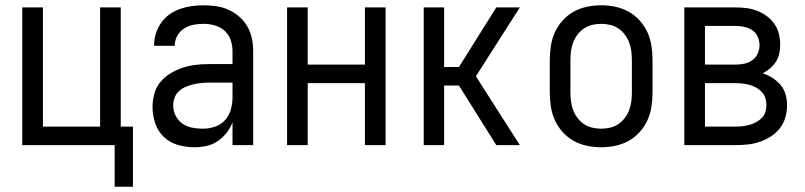

<svg xmlns="http://www.w3.org/2000/svg" viewBox="-20 -548 3040 725"><path d="M413 157V0H64V-520H142V-70H358V-520H436V-70H482V157Z M714 8Q683 8 652.5 -0.5Q622 -9 599.5 -30Q577 -51 566.5 -81.5Q556 -112 556 -143Q556 -168 562.5 -193Q569 -218 585 -237.5Q601 -257 623 -270.5Q645 -284 669 -292Q693 -300 718 -303Q743 -306 769 -306H858V-355Q858 -376 851 -397Q844 -418 828 -432Q812 -446 791 -452Q770 -458 749 -458Q730 -458 711 -454.5Q692 -451 675.5 -440.5Q659 -430 649.5 -413Q640 -396 640 -377V-375H562V-378Q562 -401 569 -422.5Q576 -444 589 -462.5Q602 -481 620.5 -494Q639 -507 660.5 -514.5Q682 -522 704 -525Q726 -528 749 -528Q773 -528 797 -524.5Q821 -521 843 -511Q865 -501 883.5 -485Q902 -469 914 -448Q926 -427 931 -403Q936 -379 936 -355V0H858V-86Q850 -65 835.5 -46.5Q821 -28 802 -15Q783 -2 760 3Q737 8 714 8ZM746 -62Q769 -62 791.5 -69.5Q814 -77 829.5 -94Q845 -111 851.5 -134Q858 -157 858 -180V-236H769Q754 -236 739 -234.5Q724 -233 709.5 -229.5Q695 -226 681 -220Q667 -214 656 -204Q645 -194 639.5 -179.5Q634 -165 634 -150Q634 -130 643 -111.5Q652 -93 668.5 -81.5Q685 -70 705 -66Q725 -62 746 -62Z M1064 0V-520H1142V-304H1358V-520H1436V0H1358V-234H1142V0Z M1854 0 1713 -225H1657V0H1580V-520H1657V-295H1713L1854 -520H1943L1777 -260L1943 0Z M2250 8Q2223 8 2196.5 2.5Q2170 -3 2146.5 -16Q2123 -29 2104.5 -49.5Q2086 -70 2075 -94.5Q2064 -119 2060 -146Q2056 -173 2056 -200V-320Q2056 -347 2060 -374Q2064 -401 2075 -425.5Q2086 -450 2104.5 -470.5Q2123 -491 2146.5 -504Q2170 -517 2196.5 -522.5Q2223 -528 2250 -528Q2277 -528 2303.5 -522.5Q2330 -517 2353.5 -504Q2377 -491 2395.5 -470.5Q2414 -450 2425 -425.5Q2436 -401 2440 -374Q2444 -347 2444 -320V-200Q2444 -173 2440 -146Q2436 -119 2425 -94.5Q2414 -70 2395.5 -49.5Q2377 -29 2353.5 -16Q2330 -3 2303.5 2.5Q2277 8 2250 8ZM2250 -62Q2267 -62 2284 -66Q2301 -70 2315 -79.5Q2329 -89 2339.5 -103Q2350 -117 2356 -133Q2362 -149 2364 -166Q2366 -183 2366 -200V-320Q2366 -337 2364 -354Q2362 -371 2356 -387Q2350 -403 2339.5 -417Q2329 -431 2315 -440.5Q2301 -450 2284 -454Q2267 -458 2250 -458Q2233 -458 2216 -454Q2199 -450 2185 -440.5Q2171 -431 2160.5 -417Q2150 -403 2144 -387Q2138 -371 2136 -354Q2134 -337 2134 -320V-200Q2134 -183 2136 -166Q2138 -149 2144 -133Q2150 -117 2160.5 -103Q2171 -89 2185 -79.5Q2199 -70 2216 -66Q2233 -62 2250 -62Z M2757 0H2564V-520H2757Q2778 -520 2798.5 -517.5Q2819 -515 2838.5 -507.5Q2858 -500 2875 -487.5Q2892 -475 2904 -458Q2916 -441 2921 -420.5Q2926 -400 2926 -379Q2926 -362 2922.5 -345.5Q2919 -329 2910 -315Q2901 -301 2888 -290Q2875 -279 2860 -271Q2880 -265 2897.5 -253.5Q2915 -242 2928 -226.5Q2941 -211 2946.5 -191Q2952 -171 2952 -150Q2952 -127 2945.5 -104.5Q2939 -82 2924.5 -63.5Q2910 -45 2890.5 -32.5Q2871 -20 2849 -12.5Q2827 -5 2803.5 -2.5Q2780 0 2757 0ZM2642 -304H2757Q2774 -304 2790.5 -307.5Q2807 -311 2820.5 -320.5Q2834 -330 2841 -345.5Q2848 -361 2848 -377Q2848 -394 2841 -409.5Q2834 -425 2820.5 -434Q2807 -443 2790.5 -446.5Q2774 -450 2757 -450H2642ZM2642 -70H2757Q2771 -70 2784 -71.5Q2797 -73 2810 -76.5Q2823 -80 2835 -86.5Q2847 -93 2856.5 -102.5Q2866 -112 2870 -125Q2874 -138 2874 -152Q2874 -165 2870 -178Q2866 -191 2856.5 -201Q2847 -211 2835 -217.5Q2823 -224 2810.5 -227.5Q2798 -231 2784.5 -232.5Q2771 -234 2757 -234H2642Z"/></svg>

Font: HulyMono
Style: Regular
Weight: 400
Monospace: yes
Designer: Belleve Invis
Foundry: Belleve Invis
Version: Version 33.2.5; ttfautohint (v1.8.4)